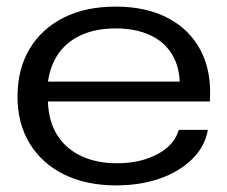

<svg xmlns="http://www.w3.org/2000/svg" viewBox="-20 -553 688 581"><path d="M331 8Q241 8 174 -25Q107 -58 70 -118.5Q33 -179 33 -260Q33 -344 69.5 -405Q106 -466 172.5 -499.5Q239 -533 330 -533Q423 -533 489 -498Q555 -463 588 -399Q621 -335 615 -246H125Q127 -186 153 -144.5Q179 -103 225.5 -81Q272 -59 334 -59Q405 -59 456.5 -86.5Q508 -114 521 -160H609Q600 -109 561 -71Q522 -33 463 -12.5Q404 8 331 8ZM124 -296 119 -306H531L524 -296Q524 -351 500 -389.5Q476 -428 432.5 -447.5Q389 -467 330 -467Q269 -467 224 -446Q179 -425 154 -386.5Q129 -348 124 -296Z"/></svg>

Font: Mona Sans Expanded
Style: Regular
Weight: 400
Width: 7
Designer: Deni Anggara
Foundry: GitHub
Version: Version 2.000